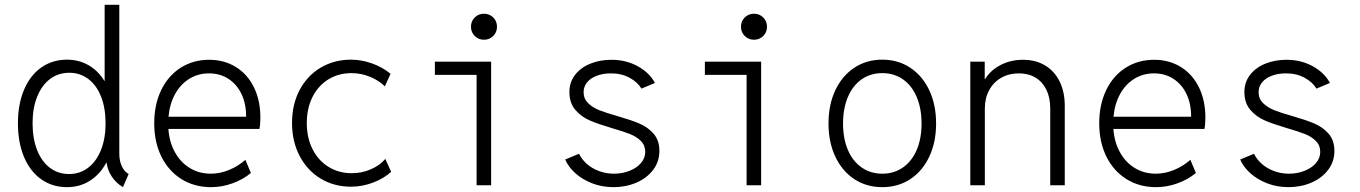

<svg xmlns="http://www.w3.org/2000/svg" viewBox="-20 -772 5665 800"><path d="M424.3 -94.2H422.9Q396.5 -45.4 354.5 -18.8Q312.5 7.8 259.3 7.8Q198.2 7.8 151.9 -24.9Q105.5 -57.6 80.1 -117.9Q54.7 -178.2 54.7 -258.3Q54.7 -337.9 80.1 -397.9Q105.5 -458 151.9 -490.7Q198.2 -523.4 259.3 -523.4Q309.1 -523.4 349.1 -500.2Q389.2 -477.1 415.5 -434.1H416V-752H477.1V-130.4Q477.1 -101.6 487.8 -78.9Q498.5 -56.2 516.1 -46.9L492.2 7.8Q463.4 -9.3 445.6 -36.6Q427.7 -64 424.3 -94.2ZM419.9 -258.3Q419.9 -321.8 401.1 -369.4Q382.3 -417 347.9 -442.9Q313.5 -468.8 268.6 -468.8Q222.7 -468.8 188.2 -442.6Q153.8 -416.5 134.8 -368.9Q115.7 -321.3 115.7 -258.3Q115.7 -195.3 134.5 -147.2Q153.3 -99.1 187.7 -73Q222.2 -46.9 267.6 -46.9Q313 -46.9 347.4 -73.2Q381.8 -99.6 400.9 -147.5Q419.9 -195.3 419.9 -258.3Z M622.6 -258.3Q622.6 -335.9 651.4 -396Q680.2 -456.1 732.4 -489.5Q784.7 -522.9 851.6 -522.9Q914.1 -522.9 962.6 -492.9Q1011.2 -462.9 1038.1 -408.2Q1064.9 -353.5 1064.9 -282.7Q1064.9 -252.4 1061 -234.9H681.6Q685.5 -179.7 709 -137.5Q732.4 -95.2 771 -71.8Q809.6 -48.3 858.4 -48.3Q896.5 -48.3 934.1 -63.7Q971.7 -79.1 1002.4 -106L1025.4 -51.3Q992.7 -23.9 948.7 -8.1Q904.8 7.8 859.4 7.8Q789.6 7.8 735.8 -25.9Q682.1 -59.6 652.3 -119.9Q622.6 -180.2 622.6 -258.3ZM1005.4 -285.6Q1005.9 -338.4 986.6 -379.4Q967.3 -420.4 931.9 -443.4Q896.5 -466.3 851.1 -466.3Q805.7 -466.3 769 -443.8Q732.4 -421.4 709.7 -380.4Q687 -339.4 682.1 -285.6Z M1196.8 -260.3Q1196.8 -336.9 1228.3 -396.7Q1259.8 -456.5 1315.9 -490Q1372.1 -523.4 1442.9 -523.4Q1485.8 -523.4 1530 -507.8Q1574.2 -492.2 1607.4 -464.4L1583.5 -412.1Q1560.1 -436 1522.5 -451.7Q1484.9 -467.3 1444.3 -467.3Q1390.6 -467.3 1348.1 -441.2Q1305.7 -415 1282 -367.7Q1258.3 -320.3 1258.3 -259.3Q1258.3 -198.2 1282.2 -150.6Q1306.2 -103 1348.9 -76.7Q1391.6 -50.3 1445.8 -50.3Q1488.3 -50.3 1525.9 -66.9Q1563.5 -83.5 1585.4 -109.9L1609.9 -56.2Q1579.6 -28.3 1534.4 -11.2Q1489.3 5.9 1442.9 5.9Q1372.1 5.9 1316.2 -27.8Q1260.3 -61.5 1228.5 -122.1Q1196.8 -182.6 1196.8 -260.3Z M1965.8 -460H1792V-515.1H2026.4V0H1965.8ZM1942.4 -660.6Q1942.4 -683.6 1958 -699.2Q1973.6 -714.8 1996.6 -714.8Q2019.5 -714.8 2035.2 -699.2Q2050.8 -683.6 2050.8 -660.6Q2050.8 -637.7 2035.2 -622.1Q2019.5 -606.4 1996.6 -606.4Q1973.6 -606.4 1958 -622.1Q1942.4 -637.7 1942.4 -660.6Z M2335 -107.4 2392.6 -131.3Q2403.3 -108.9 2424.3 -89.8Q2445.3 -70.8 2474.9 -59.6Q2504.4 -48.3 2538.1 -48.3Q2572.8 -48.3 2602.8 -60.1Q2632.8 -71.8 2650.6 -92.5Q2668.5 -113.3 2668.5 -139.2Q2668.5 -166.5 2650.4 -184.6Q2632.3 -202.6 2605.2 -213.4Q2578.1 -224.1 2530.8 -237.8Q2473.1 -254.9 2437.7 -270Q2402.3 -285.2 2377.4 -314Q2352.5 -342.8 2352.5 -388.7Q2352.5 -429.7 2376.2 -460.2Q2399.9 -490.7 2439.9 -506.8Q2480 -522.9 2527.3 -522.9Q2588.4 -522.9 2637.2 -496.1Q2686 -469.2 2709 -426.3L2652.8 -402.8Q2636.7 -429.7 2603.3 -448Q2569.8 -466.3 2525.4 -466.3Q2493.2 -466.3 2467 -456.5Q2440.9 -446.8 2426.3 -429Q2411.6 -411.1 2411.6 -387.2Q2412.1 -359.9 2430.9 -341.8Q2449.7 -323.7 2477.3 -312.7Q2504.9 -301.8 2551.8 -288.6Q2609.4 -272 2644 -257.3Q2678.7 -242.7 2703.1 -215.1Q2727.5 -187.5 2727.5 -143.1Q2727.5 -98.6 2701.4 -64.2Q2675.3 -29.8 2631.6 -11Q2587.9 7.8 2536.1 7.8Q2488.3 7.8 2447 -8.3Q2405.8 -24.4 2376.7 -50.8Q2347.7 -77.1 2335 -107.4Z M3090.8 -460H2917V-515.1H3151.4V0H3090.8ZM3067.4 -660.6Q3067.4 -683.6 3083 -699.2Q3098.6 -714.8 3121.6 -714.8Q3144.5 -714.8 3160.2 -699.2Q3175.8 -683.6 3175.8 -660.6Q3175.8 -637.7 3160.2 -622.1Q3144.5 -606.4 3121.6 -606.4Q3098.6 -606.4 3083 -622.1Q3067.4 -637.7 3067.4 -660.6Z M3432.1 -257.3Q3432.1 -335.4 3460.4 -395.8Q3488.8 -456.1 3539.6 -489.7Q3590.3 -523.4 3656.2 -523.4Q3722.2 -523.4 3772.9 -489.7Q3823.7 -456.1 3852.1 -395.8Q3880.4 -335.4 3880.4 -257.3Q3880.4 -179.7 3852.1 -119.4Q3823.7 -59.1 3772.9 -25.6Q3722.2 7.8 3656.2 7.8Q3590.3 7.8 3539.6 -25.6Q3488.8 -59.1 3460.4 -119.4Q3432.1 -179.7 3432.1 -257.3ZM3819.8 -257.3Q3819.8 -319.8 3799.8 -367.4Q3779.8 -415 3742.7 -441.2Q3705.6 -467.3 3656.2 -467.3Q3606.9 -467.3 3569.8 -441.2Q3532.7 -415 3512.7 -367.4Q3492.7 -319.8 3492.7 -257.3Q3492.7 -194.8 3512.7 -147.7Q3532.7 -100.6 3569.8 -74.5Q3606.9 -48.3 3656.2 -48.3Q3705.6 -48.3 3742.7 -74.5Q3779.8 -100.6 3799.8 -147.7Q3819.8 -194.8 3819.8 -257.3Z M4022.9 -515.1H4083V-442.9H4085Q4106.9 -479 4148.9 -501Q4190.9 -522.9 4242.7 -522.9Q4295.4 -522.9 4334.7 -499.3Q4374 -475.6 4395.3 -432.1Q4416.5 -388.7 4416.5 -331.1V0H4356V-320.3Q4356 -364.7 4340.1 -397.7Q4324.2 -430.7 4294.7 -448.5Q4265.1 -466.3 4225.1 -466.3Q4184.1 -466.3 4151.9 -448Q4119.6 -429.7 4101.6 -396.2Q4083.5 -362.8 4083.5 -319.3V0H4022.9Z M4560.1 -258.3Q4560.1 -335.9 4588.9 -396Q4617.7 -456.1 4669.9 -489.5Q4722.2 -522.9 4789.1 -522.9Q4851.6 -522.9 4900.1 -492.9Q4948.7 -462.9 4975.6 -408.2Q5002.4 -353.5 5002.4 -282.7Q5002.4 -252.4 4998.5 -234.9H4619.1Q4623 -179.7 4646.5 -137.5Q4669.9 -95.2 4708.5 -71.8Q4747.1 -48.3 4795.9 -48.3Q4834 -48.3 4871.6 -63.7Q4909.2 -79.1 4939.9 -106L4962.9 -51.3Q4930.2 -23.9 4886.2 -8.1Q4842.3 7.8 4796.9 7.8Q4727.1 7.8 4673.3 -25.9Q4619.6 -59.6 4589.8 -119.9Q4560.1 -180.2 4560.1 -258.3ZM4942.9 -285.6Q4943.4 -338.4 4924.1 -379.4Q4904.8 -420.4 4869.4 -443.4Q4834 -466.3 4788.6 -466.3Q4743.2 -466.3 4706.5 -443.8Q4669.9 -421.4 4647.2 -380.4Q4624.5 -339.4 4619.6 -285.6Z M5147.5 -107.4 5205.1 -131.3Q5215.8 -108.9 5236.8 -89.8Q5257.8 -70.8 5287.4 -59.6Q5316.9 -48.3 5350.6 -48.3Q5385.3 -48.3 5415.3 -60.1Q5445.3 -71.8 5463.1 -92.5Q5481 -113.3 5481 -139.2Q5481 -166.5 5462.9 -184.6Q5444.8 -202.6 5417.7 -213.4Q5390.6 -224.1 5343.3 -237.8Q5285.6 -254.9 5250.2 -270Q5214.8 -285.2 5189.9 -314Q5165 -342.8 5165 -388.7Q5165 -429.7 5188.7 -460.2Q5212.4 -490.7 5252.4 -506.8Q5292.5 -522.9 5339.8 -522.9Q5400.9 -522.9 5449.7 -496.1Q5498.5 -469.2 5521.5 -426.3L5465.3 -402.8Q5449.2 -429.7 5415.8 -448Q5382.3 -466.3 5337.9 -466.3Q5305.7 -466.3 5279.5 -456.5Q5253.4 -446.8 5238.8 -429Q5224.1 -411.1 5224.1 -387.2Q5224.6 -359.9 5243.4 -341.8Q5262.2 -323.7 5289.8 -312.7Q5317.4 -301.8 5364.3 -288.6Q5421.9 -272 5456.5 -257.3Q5491.2 -242.7 5515.6 -215.1Q5540 -187.5 5540 -143.1Q5540 -98.6 5513.9 -64.2Q5487.8 -29.8 5444.1 -11Q5400.4 7.8 5348.6 7.8Q5300.8 7.8 5259.5 -8.3Q5218.3 -24.4 5189.2 -50.8Q5160.2 -77.1 5147.5 -107.4Z"/></svg>

Font: Reddit Mono Light
Style: Regular
Weight: 300
Monospace: yes
Designer: Stephen Hutchings
Foundry: Reddit
Version: Version 1.011